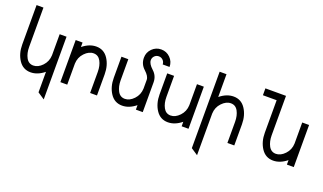

<svg xmlns="http://www.w3.org/2000/svg" viewBox="-82 -1179 3241 1925"><g transform="rotate(20 1538.0 -217.0)"><path d="M439.5 219.7 366.2 170.9V-47.9Q295.4 9.8 221.2 9.8Q140.1 9.8 94.5 -58.8Q48.8 -127.4 48.8 -224.6V-644.5H122.1V-224.6Q122.1 -157.7 147.7 -110.6Q173.3 -63.5 224.1 -63.5Q274.4 -63.5 319.1 -110.6Q363.8 -157.7 366.2 -224.6V-449.2H439.5Z M927.7 0H854.5V-224.6Q854.5 -291.5 828.9 -338.6Q803.2 -385.7 752.4 -385.7Q702.1 -385.7 657.5 -338.6Q612.8 -291.5 610.4 -224.6V0H537.1V-449.2H610.4V-401.4Q681.2 -459 755.4 -459Q836.4 -459 882.1 -390.4Q927.7 -321.8 927.7 -224.6Z M1197.8 9.8Q1116.7 9.8 1071 -58.8Q1025.4 -127.4 1025.4 -224.6V-449.2H1098.6V-224.6Q1098.6 -157.7 1124.3 -110.6Q1149.9 -63.5 1200.7 -63.5Q1251 -63.5 1295.7 -110.6Q1340.3 -157.7 1342.8 -224.6V-317.4Q1342.8 -356 1291.5 -402.3Q1240.2 -448.7 1240.2 -517.6Q1240.2 -574.2 1280.3 -614.3Q1320.3 -654.3 1377 -654.3Q1433.6 -654.3 1473.6 -614.3Q1513.7 -574.2 1513.7 -517.6H1440.4Q1440.4 -543.9 1421.9 -562.5Q1403.3 -581.1 1377 -581.1Q1350.6 -581.1 1332 -562.5Q1313.5 -543.9 1313.5 -517.6Q1313.5 -479 1364.7 -432.6Q1416 -386.2 1416 -317.4V0H1342.8V-47.9Q1272 9.8 1197.8 9.8Z M1686 9.8Q1605 9.8 1559.3 -58.8Q1513.7 -127.4 1513.7 -224.6V-449.2H1586.9V-224.6Q1586.9 -157.7 1612.5 -110.6Q1638.2 -63.5 1689 -63.5Q1739.3 -63.5 1783.9 -110.6Q1828.6 -157.7 1831.1 -224.6V-449.2H1904.3V0H1831.1V-47.9Q1760.3 9.8 1686 9.8Z M2075.2 219.7 2002 170.9V-644.5H2075.2V-401.4Q2146 -459 2220.2 -459Q2301.3 -459 2346.9 -390.4Q2392.6 -321.8 2392.6 -224.6V0H2319.3V-224.6Q2319.3 -291.5 2293.7 -338.6Q2268.1 -385.7 2217.3 -385.7Q2167 -385.7 2122.3 -338.6Q2077.6 -291.5 2075.2 -224.6Z M2809.1 9.8Q2728 9.8 2682.4 -58.8Q2636.7 -127.4 2636.7 -224.6V-571.3H2490.2V-644.5H2710V-224.6Q2710 -157.7 2735.6 -110.6Q2761.2 -63.5 2812 -63.5Q2862.3 -63.5 2907 -110.6Q2951.7 -157.7 2954.1 -224.6V-449.2H3027.3V0H2954.1V-47.9Q2883.3 9.8 2809.1 9.8Z"/></g></svg>

Font: Catrinity
Style: Regular
Weight: 400
Designer: Alexander Lange
Foundry: High-Logic / Made with FontCreator
Version: Version 2.090;May 20, 2024;FontCreator 15.0.0.2974 64-bit